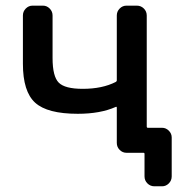

<svg xmlns="http://www.w3.org/2000/svg" viewBox="-20 -565 659 683"><path d="M395.5 -181.6Q395.5 -186.5 391.6 -184.6Q336.9 -160.2 256.8 -160.2Q148.4 -160.2 105 -199.7Q61.5 -239.3 61.5 -337.9V-509.8Q61.5 -524.4 71.8 -534.7Q82 -544.9 95.7 -544.9H132.8Q146.5 -544.9 156.7 -534.7Q167 -524.4 167 -509.8V-358.4Q167 -293 189 -271Q210.9 -249 274.4 -249Q343.8 -249 391.6 -273.4Q395.5 -275.4 395.5 -279.3V-509.8Q395.5 -524.4 405.8 -534.7Q416 -544.9 429.7 -544.9H466.8Q481.4 -544.9 491.7 -534.7Q502 -524.4 502 -509.8V-115.2Q502 -110.4 505.9 -110.4H556.6Q570.3 -110.4 580.6 -100.1Q590.8 -89.8 590.8 -76.2V62.5Q590.8 77.1 580.6 87.4Q570.3 97.7 556.6 97.7H529.3Q514.6 97.7 504.4 87.4Q494.1 77.1 494.1 62.5V-17.6Q494.1 -21.5 490.2 -21.5H458H429.7Q416 -21.5 405.8 -31.7Q395.5 -42 395.5 -56.6Z"/></svg>

Font: Gen Jyuu GothicL Medium
Style: Regular
Weight: 500
Designer: [Source Han Sans]
Ryoko NISHIZUKA  (kana & ideographs); Paul D. Hunt (Latin, Greek & Cyrillic); Wenlong ZHANG  (bopomofo
Version: Version 1.002.20150607